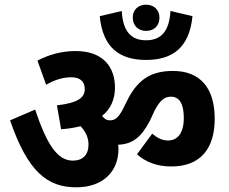

<svg xmlns="http://www.w3.org/2000/svg" viewBox="-20 -850 980 820"><path d="M547 -775C547 -741 570 -718 604 -718C638 -718 661 -740 661 -775C661 -808 637 -830 604 -830C570 -830 547 -808 547 -775ZM802 -781 708 -803C703 -714 666 -678 604 -678C541 -678 505 -714 500 -803L406 -781C419 -645 492 -594 604 -594C715 -594 789 -645 802 -781ZM486 -214C486 -220 485 -226 485 -232C545 -234 584 -264 620 -334L639 -375C662 -420 681 -437 710 -437C747 -437 765 -406 765 -346C765 -280 737 -250 698 -250C673 -250 653 -260 630 -279L565 -191C602 -158 651 -139 711 -139C838 -139 897 -217 897 -343C897 -473 836 -547 719 -547C628 -547 573 -513 529 -432L505 -384C487 -350 473 -336 450 -336C436 -336 426 -342 416 -355C453 -385 471 -426 471 -476C471 -562 422 -632 303 -632C242 -632 187 -616 140 -591L177 -488C213 -509 249 -520 284 -520C322 -520 342 -502 342 -470C342 -434 316 -411 223 -400L241 -298C272 -300 300 -305 324 -311C346 -288 358 -262 358 -233C358 -188 333 -164 291 -164C225 -164 180 -233 130 -382L23 -336C99 -115 183 -50 306 -50C417 -50 486 -115 486 -214Z"/></svg>

Font: Noto Sans Devanagari SemiCondensed
Style: Bold
Weight: 700
Width: 4
Designer: Jelle Bosma - Monotype Design Team
Foundry: Monotype Imaging Inc.
Version: Version 2.004